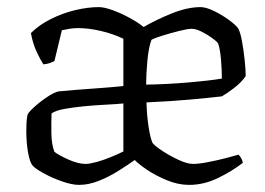

<svg xmlns="http://www.w3.org/2000/svg" viewBox="-20 -520 744 540"><path d="M202 0Q183 0 155.5 -9.5Q128 -19 104 -32Q80 -45 72 -54Q64 -63 59 -90.5Q54 -118 54 -152Q54 -163 54.5 -174Q55 -185 57 -195Q57 -201 73 -216Q89 -231 110 -245.5Q131 -260 145 -263Q164 -265 196.5 -267.5Q229 -270 264 -272.5Q299 -275 327 -278V-411Q298 -425 263.5 -433Q229 -441 199 -441Q187 -441 175.5 -439Q164 -437 154 -435L133 -348Q129 -346 121 -343Q113 -340 102 -339Q94 -351 83 -374.5Q72 -398 67 -427Q90 -450 123 -466.5Q156 -483 191.5 -491.5Q227 -500 258 -500Q273 -500 296.5 -491.5Q320 -483 344 -470Q368 -457 384 -444Q418 -464 462.5 -482Q507 -500 544 -500Q559 -500 581 -489.5Q603 -479 623 -464.5Q643 -450 650 -440Q656 -429 660.5 -404.5Q665 -380 668 -352.5Q671 -325 671 -306Q659 -288 637 -271.5Q615 -255 604 -249Q570 -245 515 -240Q460 -235 392 -232Q393 -194 398 -162.5Q403 -131 409 -118Q416 -109 437.5 -95Q459 -81 483 -70Q507 -59 523 -59Q539 -59 565 -64Q591 -69 616 -75.5Q641 -82 651 -85Q654 -82 658 -75.5Q662 -69 663 -62Q632 -38 592.5 -19Q553 0 512 0Q481 0 449.5 -13Q418 -26 393.5 -42.5Q369 -59 359 -70Q338 -55 311.5 -38.5Q285 -22 257 -11Q229 0 202 0ZM391 -282Q450 -283 509 -288Q568 -293 604 -299Q604 -323 601.5 -353Q599 -383 593 -399Q589 -404 576 -413.5Q563 -423 547 -431Q531 -439 519 -439Q508 -439 484 -433Q460 -427 437.5 -420Q415 -413 406 -408Q398 -387 394.5 -349Q391 -311 391 -282ZM221 -59Q232 -59 252 -64.5Q272 -70 292.5 -78.5Q313 -87 327 -94V-229Q306 -227 276 -225.5Q246 -224 215.5 -221Q185 -218 160.5 -213.5Q136 -209 125 -201Q124 -175 124.5 -144.5Q125 -114 133 -93Q146 -83 173 -71Q200 -59 221 -59Z"/></svg>

Font: Texturina 72pt Light
Style: Regular
Weight: 300
Designer: Guillermo Torres Carreño
Foundry: Omnibus-Type
Version: Version 1.002; ttfautohint (v1.8.3)